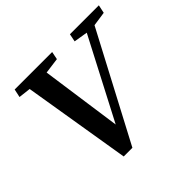

<svg xmlns="http://www.w3.org/2000/svg" viewBox="-161 -845 1032 1032"><g transform="rotate(-45 355.5 -328.5)"><path d="M482 -618 561 -605 322 -146 257 -606 347 -618 356 -663H71L61 -616L130 -608L231 6H297L619 -604L701 -616L711 -663H491Z"/></g></svg>

Font: Source Serif Pro Semibold
Style: Italic
Weight: 600
Italic angle: -12°
Designer: Frank Grießhammer
Foundry: Adobe Systems Incorporated
Version: Version 3.001;hotconv 1.0.111;makeotfexe 2.5.65597